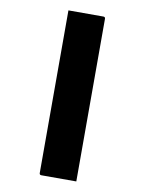

<svg xmlns="http://www.w3.org/2000/svg" viewBox="-98 -828 797 1056"><g transform="rotate(10 300.0 -300.5)"><path d="M197 -760H392Q403 -760 403 -749V159H208Q197 159 197 148Z"/></g></svg>

Font: Recursive Mn Lnr St Blk
Style: Regular
Weight: 900
Monospace: yes
Version: Version 1.079;hotconv 1.0.112;makeotfexe 2.5.65598; ttfautoh